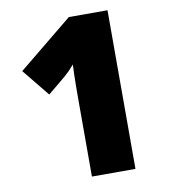

<svg xmlns="http://www.w3.org/2000/svg" viewBox="-81 -783 747 851"><g transform="rotate(-10 293.0 -357.0)"><path d="M460 0V-714H286L41 -514L141 -391L222 -458C236 -470 250 -484 267 -504C264 -453 264 -372 264 -353V0Z"/></g></svg>

Font: Noto Sans Arabic UI Bk
Style: Regular
Weight: 900
Designer: Monotype Design Team, Nadine Chahine and Nizar Qandah
Foundry: Monotype Imaging Inc.
Version: Version 2.010